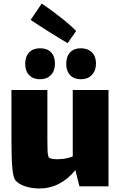

<svg xmlns="http://www.w3.org/2000/svg" viewBox="-20 -1023 685 1090"><path d="M596 -512V35H431L408 -57Q322 47 203 47Q161 47 123.5 35Q86 23 67 0Q56 -13 50.5 -65Q45 -117 45 -224V-512H249V-227Q249 -203 250 -171Q251 -139 257 -130Q265 -119 305 -119L324 -120Q357 -121 393 -135V-512ZM207 -573Q168 -573 145.5 -596.5Q123 -620 123 -660Q123 -702 145.5 -725.5Q168 -749 207 -749Q248 -749 270 -726Q292 -703 292 -662Q292 -621 269 -597Q246 -573 207 -573ZM439 -573Q400 -573 378 -596.5Q356 -620 356 -660Q356 -702 378 -725.5Q400 -749 439 -749Q478 -749 501.5 -726Q525 -703 525 -662Q525 -622 501.5 -597.5Q478 -573 439 -573ZM364 -778Q318 -805 255 -844.5Q192 -884 154 -910L217 -1003Q273 -965 328.5 -921Q384 -877 412 -847Z"/></svg>

Font: Lalezar
Style: Regular
Weight: 400
Designer: Borna Izadpanah
Foundry: Borna Izadpanah
Version: Version 1.003;November 28, 2018;FontCreator 11.5.0.2421 64-b